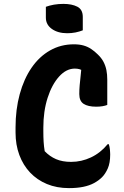

<svg xmlns="http://www.w3.org/2000/svg" viewBox="-20 -948 640 988"><path d="M335 20Q272 20 221.5 -1Q171 -22 135 -60Q99 -98 79.5 -150.5Q60 -203 60 -266V-292Q60 -385 81.5 -463.5Q103 -542 142.5 -599.5Q182 -657 237.5 -688.5Q293 -720 360 -720Q388 -720 409.5 -714Q431 -708 449 -696Q467 -684 483 -668Q502 -650 512.5 -630Q523 -610 527.5 -587.5Q532 -565 532 -538Q532 -505 532 -471.5Q532 -438 532 -408Q522 -404 507.5 -401.5Q493 -399 475 -399Q433 -399 410.5 -413.5Q388 -428 388 -464Q388 -487 390 -509.5Q392 -532 395 -558.5Q398 -585 401 -619L415 -579Q400 -589 389 -592Q378 -595 365 -595Q321 -595 284 -554Q247 -513 225 -444.5Q203 -376 203 -291V-273Q203 -242 204.5 -218Q206 -194 210 -170Q236 -143 268.5 -129Q301 -115 346 -115Q399 -115 448 -138Q497 -161 534 -206H540Q542 -199 543.5 -192.5Q545 -186 545.5 -179Q546 -172 546.5 -165.5Q547 -159 547 -153Q547 -109 534.5 -81Q522 -53 505 -36Q488 -19 464 -6Q440 7 408 13.5Q376 20 335 20ZM216 -913Q224 -916 235 -919Q246 -922 257.5 -924Q269 -926 281.5 -927Q294 -928 306 -928Q350 -928 378 -913.5Q406 -899 406 -861V-792Q398 -789 388.5 -786Q379 -783 368.5 -781Q358 -779 347.5 -778Q337 -777 326 -777Q278 -777 247 -799Q216 -821 216 -857Z"/></svg>

Font: Recursive Monospace Casual
Style: Bold
Weight: 700
Version: Version 1.047